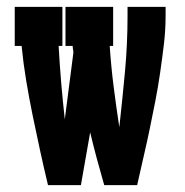

<svg xmlns="http://www.w3.org/2000/svg" viewBox="-20 -540 540 560"><path d="M120 0Q108 -50 97 -100.5Q86 -151 75.5 -202Q65 -253 56.5 -304Q48 -355 43 -406H23V-520H162V-406H151Q154 -352 158.5 -298.5Q163 -245 169 -192L194 -386Q194 -391 193 -396Q192 -401 192 -406H171V-520H310V-406H300Q304 -346 311.5 -287Q319 -228 328 -169Q337 -250 344.5 -331Q352 -412 352 -494V-520H463V-494Q463 -452 458 -410.5Q453 -369 447 -327.5Q441 -286 433 -245Q425 -204 416.5 -163Q408 -122 398.5 -81.5Q389 -41 380 0H284Q273 -38 262.5 -77Q252 -116 243 -154L216 0Z"/></svg>

Font: Iosevka Curly Slab Heavy
Style: Regular
Weight: 900
Monospace: yes
Designer: Belleve Invis
Foundry: Belleve Invis
Version: Version 22.1.2; ttfautohint (v1.8.4)